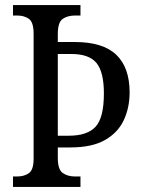

<svg xmlns="http://www.w3.org/2000/svg" viewBox="-20 -734 561 754"><path d="M31 0V-41H48Q75 -41 93.5 -54Q112 -67 112 -111V-601Q112 -647 93.5 -660Q75 -673 48 -673H31V-714H296V-673H274Q246 -673 226.5 -660Q207 -647 207 -600V-569H274Q384 -569 436.5 -519Q489 -469 489 -371Q489 -312 466.5 -263Q444 -214 393 -184.5Q342 -155 256 -155H207V-114Q207 -68 226.5 -54.5Q246 -41 274 -41H296V0ZM250 -201Q323 -201 355.5 -236.5Q388 -272 388 -367Q388 -451 359 -486.5Q330 -522 260 -522H207V-201Z"/></svg>

Font: Noto Serif Sinhala Condensed
Style: Regular
Weight: 400
Width: 3
Designer: Jelle Bosma - Monotype Design Team
Foundry: Monotype Imaging Inc.
Version: Version 2.007; ttfautohint (v1.8.4.7-5d5b)